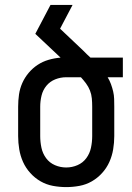

<svg xmlns="http://www.w3.org/2000/svg" viewBox="-20 -755 540 783"><path d="M250 8Q223 8 196 3Q169 -2 145.5 -15.5Q122 -29 103.5 -49.5Q85 -70 74 -94.5Q63 -119 58.5 -146Q54 -173 54 -200V-320Q54 -345 57.5 -369.5Q61 -394 71 -416.5Q81 -439 97 -458Q113 -477 133.5 -490.5Q154 -504 178 -511Q202 -518 227 -520L124 -617L186 -735H276L225 -638L319 -549Q326 -542 333.5 -534.5Q341 -527 349 -520H481V-440H419Q427 -427 432.5 -412Q438 -397 441.5 -382Q445 -367 445.5 -351.5Q446 -336 446 -320V-200Q446 -173 441.5 -146Q437 -119 426 -94.5Q415 -70 396.5 -49.5Q378 -29 354.5 -15.5Q331 -2 304 3Q277 8 250 8ZM250 -72Q274 -72 296 -81.5Q318 -91 332 -110Q346 -129 351 -152.5Q356 -176 356 -200V-320Q356 -337 354.5 -353.5Q353 -370 347 -385.5Q341 -401 331 -414.5Q321 -428 310 -440H250Q227 -440 205.5 -431.5Q184 -423 169.5 -405.5Q155 -388 149.5 -365.5Q144 -343 144 -320V-200Q144 -176 149 -152.5Q154 -129 168 -110Q182 -91 204 -81.5Q226 -72 250 -72Z"/></svg>

Font: Iosevka Custom Medium
Style: Regular
Weight: 500
Monospace: yes
Designer: Belleve Invis
Foundry: Belleve Invis
Version: Version 32.5.0; ttfautohint (v1.8.4)